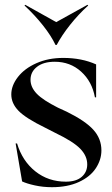

<svg xmlns="http://www.w3.org/2000/svg" viewBox="-20 -764 468 799"><path d="M72 -9 45 -167H51Q73 -94 127 -51Q181 -8 254 -8Q297 -8 320 -28Q343 -48 343 -80Q343 -115 314 -145Q285 -175 210 -211L167 -233Q87 -272 57 -303Q27 -334 27 -371Q27 -408 54.5 -443.5Q82 -479 131.5 -501Q181 -523 243 -523Q320 -523 380 -496V-359H375Q363 -425 317.5 -466Q272 -507 208 -507Q161 -507 134 -486Q107 -465 107 -432Q107 -401 133 -374Q159 -347 221 -316L258 -299Q335 -261 368.5 -224Q402 -187 402 -138Q402 -99 378.5 -63.5Q355 -28 308 -6.5Q261 15 196 15Q159 15 125 7.5Q91 0 72 -9ZM344 -744 347 -741Q307 -705 272 -661Q237 -617 216 -577H211Q193 -615 159 -658Q125 -701 82 -741L85 -744L214 -672Z"/></svg>

Font: Nyght Serif
Style: Regular
Weight: 400
Designer: Maksym Kobuzan
Version: Version 0.410